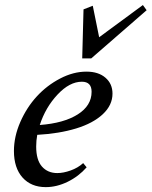

<svg xmlns="http://www.w3.org/2000/svg" viewBox="-20 -749 616 780"><path d="M314 -511.7 319.3 -710.9 356.9 -725.6 382.8 -597.7 560.5 -728.5 575.7 -707.5 350.6 -511.7ZM166 11.2Q106.4 11.2 71.5 -27.8Q36.6 -66.9 36.6 -135.7Q36.6 -194.3 62.5 -253.4Q88.4 -312.5 129.4 -357.2Q170.4 -401.9 224.1 -429.9Q277.8 -458 331.1 -458Q379.9 -458 408.4 -433.3Q437 -408.7 437 -368.7Q437 -321.8 397.5 -284.9Q357.9 -248 289.1 -227.1Q220.2 -206.1 131.3 -201.2Q127 -177.7 127 -153.8Q127 -99.1 150.4 -72.5Q173.8 -45.9 212.9 -45.9Q237.3 -45.9 266.8 -56.4Q296.4 -66.9 317.9 -86.4L332 -69.3Q299.3 -32.2 254.9 -10.5Q210.4 11.2 166 11.2ZM312.5 -417Q262.7 -417 213.9 -365Q165 -313 141.6 -241.2Q239.3 -248.5 295.7 -284.2Q352.1 -319.8 352.1 -376Q352.1 -417 312.5 -417Z"/></svg>

Font: Elstob 8pt Medium
Style: Italic
Weight: 500
Italic angle: -20°
Designer: Peter S. Baker
Version: Version 1.015